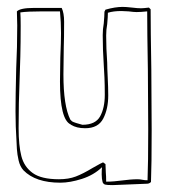

<svg xmlns="http://www.w3.org/2000/svg" viewBox="-20 -530 490 557"><path d="M276 -45Q252 -22 217.5 -11Q183 0 155 0Q83 0 48 -36Q38 -47 34 -64.5Q30 -82 29 -97.5Q28 -113 28 -118Q25 -163 25 -207Q25 -249 27 -331Q30 -393 30 -456L29 -497Q39 -507 78 -507H159Q166 -492 166 -467Q166 -418 165 -393L164 -314Q164 -223 184 -183L189 -178Q192 -176 201.5 -173Q211 -170 219 -168Q257 -168 270.5 -192.5Q284 -217 284 -255Q284 -284 283 -305.5Q282 -327 281 -342Q278 -386 278 -428Q278 -446 281 -462Q283 -484 283 -496L286 -502Q314 -510 336 -510Q345 -510 363 -508Q379 -506 389 -506Q396 -506 412 -508Q412 -508 417 -503Q417 -444 419 -328L420 -152Q420 -52 418 -2Q415 1 412 2Q409 3 406 3L307 7Q290 7 285 5.5Q280 4 278 -1V0Q275 -11 275 -24Q275 -38 276 -45ZM287 -29Q288 -20 288 -3Q301 -3 311.5 -4Q322 -5 330 -6Q360 -10 379 -10Q386 -10 393 -8.5Q400 -7 408 -7Q410 -56 410 -154L409 -326Q407 -440 407 -497Q389 -495 376 -495Q369 -495 353 -497L332 -498Q309 -498 293 -493Q293 -482 291 -460Q288 -444 288 -427Q288 -390 291 -348Q291 -334 292.5 -305Q294 -276 294 -253Q294 -214 279.5 -186Q265 -158 227 -158Q202 -158 186 -168L185 -169Q154 -183 154 -293L155 -363Q157 -409 157 -434Q157 -466 154 -497H103Q60 -497 39 -494Q40 -481 40 -455Q40 -405 39 -367Q38 -329 37 -304Q34 -231 34 -158Q34 -108 42 -77Q50 -46 75 -28Q100 -10 151 -10Q179 -10 200 -18Q221 -26 249 -43Q255 -46 262.5 -50.5Q270 -55 279 -59L286 -54Z"/></svg>

Font: Londrina Outline
Style: Regular
Weight: 400
Designer: Marcelo Magalhaes
Foundry: Marcelo Magalhães
Version: Version 1.002